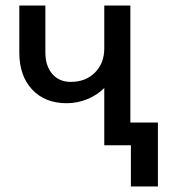

<svg xmlns="http://www.w3.org/2000/svg" viewBox="-20 -525 620 694"><path d="M451.2 -504.9V-82H550.8V148.9H453.1V0H356.9V-207Q332 -181.6 295.7 -166.7Q259.3 -151.9 221.2 -151.9Q142.6 -151.9 96.2 -201.4Q49.8 -251 49.8 -335V-504.9H144V-335.9Q144 -287.1 168.7 -258.1Q193.4 -229 235.8 -229Q289.6 -229 323.2 -262.7Q356.9 -296.4 356.9 -350.1V-504.9Z"/></svg>

Font: LT Superior Med
Style: Regular
Weight: 500
Designer: Daniel Lyons
Foundry: LyonsType
Version: Version 1.000